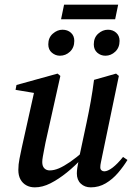

<svg xmlns="http://www.w3.org/2000/svg" viewBox="-20 -793 589 827"><path d="M130 14Q109 14 93 5Q77 -4 68 -20.5Q59 -37 59 -61Q59 -85 64 -109.5Q69 -134 74 -158L129 -405L143 -390L47 -406L51 -427L228 -476L240 -466L176 -179Q173 -164 170 -148Q167 -132 164.5 -118.5Q162 -105 162 -95Q162 -77 171 -68Q180 -59 194 -59Q213 -59 234 -68Q255 -77 282 -95.5Q309 -114 342 -143L350 -117H339Q304 -79 268 -50Q232 -21 197.5 -3.5Q163 14 130 14ZM371 14Q345 14 328 -2Q311 -18 311 -46Q311 -56 313 -70Q315 -84 321 -111V-115L353 -265Q363 -312 371 -357Q379 -402 385 -449L480 -476L492 -466L420 -120Q417 -104 414.5 -93Q412 -82 412 -72Q412 -64 417 -59.5Q422 -55 429 -55Q444 -55 465 -71Q486 -87 510 -117L529 -104Q512 -76 488.5 -48.5Q465 -21 435.5 -3.5Q406 14 371 14ZM238 -553Q219 -553 203.5 -566Q188 -579 188 -602Q188 -631 207.5 -648Q227 -665 249 -665Q271 -665 285.5 -652Q300 -639 300 -617Q300 -588 281.5 -570.5Q263 -553 238 -553ZM434 -553Q414 -553 399 -566Q384 -579 384 -602Q384 -631 403 -648Q422 -665 445 -665Q466 -665 480.5 -652Q495 -639 495 -617Q495 -588 476.5 -570.5Q458 -553 434 -553ZM243 -710 256 -773H489L476 -710Z"/></svg>

Font: Source Serif 4 48pt SemiBold
Style: Italic
Weight: 600
Italic angle: -12°
Designer: Frank Grießhammer
Foundry: Adobe Systems Incorporated
Version: Version 4.004;hotconv 1.0.116;makeotfexe 2.5.65601